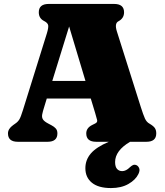

<svg xmlns="http://www.w3.org/2000/svg" viewBox="-20 -720 840 975"><path d="M271.5 -42.5Q271.5 0 221.5 0H70.5Q20.5 0 20.5 -42.5Q20.5 -66 46.5 -84.5L57 -92Q70 -100.5 77.8 -112.8Q85.5 -125 96.5 -161L218 -550.5Q226.5 -578.5 224.8 -591Q223 -603.5 204.5 -613Q177 -626.5 177 -657.5Q177 -700 227.5 -700H559.5Q610 -700 610 -657.5Q610 -627 581.5 -612Q560.5 -601.5 573.5 -560.5L695 -176.5Q707.5 -137 716 -118.2Q724.5 -99.5 740 -91.5Q759.5 -80 766.5 -69.5Q773.5 -59 773.5 -42.5Q773.5 0 723.5 0H640.5Q564.5 45 564.5 103Q564.5 127 574.5 138Q584.5 149 600.5 149Q620 149 639.5 129.5Q647.5 122 654.8 118.5Q662 115 671 118Q680.5 121 686.2 132.8Q692 144.5 683 163.5Q668.5 193.5 632.2 214.2Q596 235 543.5 235Q480 235 446.8 208Q413.5 181 413.5 134Q413.5 92 441.2 59.5Q469 27 532.5 0H468.5Q418 0 418 -42.5Q418 -70 447.5 -85L463.5 -93Q476 -99 473.2 -110.5Q470.5 -122 463 -147L441 -219.5H217.5L205 -178.5Q197 -153.5 194.2 -138.5Q191.5 -123.5 198.5 -113Q205.5 -102.5 227 -91.5L242 -83.5Q255.5 -76.5 263.5 -67.2Q271.5 -58 271.5 -42.5ZM245.5 -309H414L331 -585.5Z"/></svg>

Font: Fraunces 9pt Soft Black
Style: Regular
Weight: 900
Version: Version 1.000;[b76b70a41]